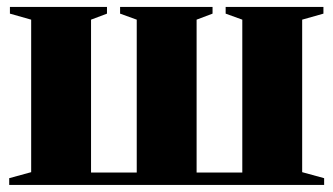

<svg xmlns="http://www.w3.org/2000/svg" viewBox="-20 -522 941 542"><path d="M6 0V-19L68 -36V-466.5L8 -483.5V-502.5H282V-483.5L237 -466.5V-35H366V-466.5L319 -483.5V-502.5H580V-483.5L535 -466.5V-35H664V-466.5L617 -483.5V-502.5H893V-483.5L833 -466.5V-36L895 -19V0Z"/></svg>

Font: Merriweather 144pt Black
Style: Regular
Weight: 900
Version: Version 2.100